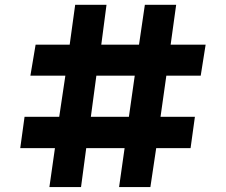

<svg xmlns="http://www.w3.org/2000/svg" viewBox="-20 -762 920 782"><path d="M181.2 0 203.8 -158.8H62.5L80 -286.2H221.2L246.2 -453.8H103.8L125 -580H263.8L286.2 -742.5H413.8L392.5 -580H546.2L570 -742.5H697.5L675 -580H817.5L797.5 -453.8H657.5L633.8 -286.2H773.8L756.2 -158.8H616.2L592.5 0H465L487.5 -158.8H331.2L310 0ZM350 -286.2H505L528.8 -453.8H372.5Z"/></svg>

Font: Now Alt Black
Style: Regular
Weight: 900
Designer: Alfredo Marco Pradil
Foundry: Alfredo Marco Pradil
Version: Version 1.002;PS 001.002;hotconv 1.0.88;makeotf.lib2.5.64775